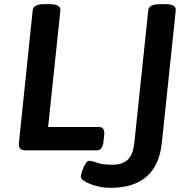

<svg xmlns="http://www.w3.org/2000/svg" viewBox="-20 -722 910 922"><path d="M510 180Q477 180 444.5 171.5Q412 163 390 150.5Q368 138 368 126Q368 119 374 100.5Q380 82 389.5 66Q399 50 409 50Q421 50 446 59.5Q471 69 519 69Q569 69 594 44.5Q619 20 625 -35L692 -673Q695 -702 748 -702H774Q827 -702 824 -672L757 -35Q734 180 510 180ZM105 0Q84 0 76.5 -8.5Q69 -17 71 -37L137 -673Q140 -702 193 -702H219Q272 -702 270 -672L211 -112H457Q485 -112 480 -70L477 -42Q474 -19 466.5 -9.5Q459 0 445 0Z"/></svg>

Font: Asap Expanded Expanded SemiBold
Style: Italic
Weight: 600
Width: 7
Italic angle: -6°
Designer: Pablo Cosgaya
Foundry: Omnibus-Type
Version: Version 3.001; ttfautohint (v1.8.4.7-5d5b)